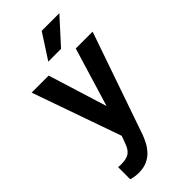

<svg xmlns="http://www.w3.org/2000/svg" viewBox="-291 -797 1074 1074"><g transform="rotate(-45 246.5 -260.0)"><path d="M354 -528.3H487.3L276.4 80.1Q269 99.6 257.1 122.6Q245.1 145.5 226.3 166.3Q207.5 187 179.2 200.2Q150.9 213.4 110.8 213.4Q100.1 213.4 90.1 212.2Q80.1 210.9 70.8 209Q61.5 207 52.2 204.6V108.4Q56.6 108.9 63.5 109.4Q70.3 109.9 74.7 109.9Q118.2 109.9 139.9 94.7Q161.6 79.6 173.8 43.5L211.9 -58.6ZM260.3 -140.1 281.7 -4.4 195.3 12.7 4.9 -528.3H139.6ZM289.1 -732.9H428.7L294.4 -585H193.4Z"/></g></svg>

Font: Heebo SemiBold
Style: Regular
Weight: 600
Designer: Oded Ezer
Foundry: Ezer Type House
Version: Version 3.100